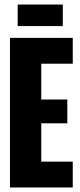

<svg xmlns="http://www.w3.org/2000/svg" viewBox="-20 -827 353 847"><path d="M24 0V-660H301V-546H162V-388H277V-283H162V-114H301V0ZM58 -712V-807H257V-712Z"/></svg>

Font: Bricolage Grotesque 48pt Condensed Bricolage Grotesque 48pt Condensed Regular
Style: Bold
Weight: 700
Width: 3
Designer: Mathieu Triay
Foundry: Atelier Triay
Version: Version 1.000; ttfautohint (v1.8.4.7-5d5b);gftools[0.9.32]